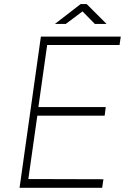

<svg xmlns="http://www.w3.org/2000/svg" viewBox="-20 -898 615 918"><path d="M73.5 0 175.5 -723H557.5L551.5 -683H205.5L163.5 -386H485.5L480.5 -345H158.5L115.5 -42L474.5 -41L468.5 0ZM242.5 -783.5 365.5 -878.5H394.5L489.5 -783.5H433.5L374.5 -843.5L294.5 -783.5Z"/></svg>

Font: Public Sans Thin Thin
Style: Italic
Weight: 250
Italic angle: -8°
Version: Version 2.001